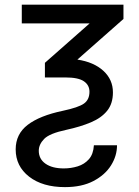

<svg xmlns="http://www.w3.org/2000/svg" viewBox="-20 -565 580 802"><path d="M71 -545.5H495.7V-485.8L303.3 -316.1Q371.8 -305.8 411.8 -269.2Q451.7 -232.6 451.7 -179Q451.7 -132.1 427.6 -102.3Q403.4 -72.4 359.7 -54Q316.1 -35.5 257.1 -22.7Q186.8 -7.8 164.4 15.3Q142 38.4 142 64.6Q142 99.1 170.1 118.8Q198.2 138.5 246.4 138.5Q276.6 138.5 304.7 129.8Q332.7 121.1 351.4 100Q370 78.8 372.2 41.9H468.8Q468.8 85.9 443.7 125.9Q418.7 165.8 370.2 191.2Q321.7 216.6 251.4 216.6Q157.7 216.6 101.6 172.9Q45.5 129.3 45.5 58.9Q45.5 -5 95.7 -43.5Q146 -82 242.9 -102.3Q307.9 -116.1 330.8 -132.5Q353.7 -148.8 353.7 -181.8Q353.7 -209.5 330.4 -225.5Q307.2 -241.5 252.8 -241.5H167.6V-302.6L354.4 -467.3H71Z"/></svg>

Font: Inter Zeller
Style: Regular
Weight: 400
Designer: Rasmus Andersson; Joe Bland
Foundry: zeller
Version: Version 3.015;git-dec3a8cb1